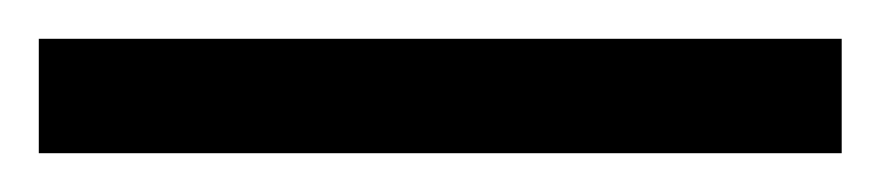

<svg xmlns="http://www.w3.org/2000/svg" viewBox="-25 63 454 99"><path d="M-5 142H409V83H-5Z"/></svg>

Font: Noto Serif Ethiopic Condensed Black
Style: Regular
Weight: 900
Width: 3
Designer: Monotype Design Team
Foundry: Monotype Imaging Inc.
Version: Version 2.102